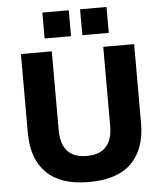

<svg xmlns="http://www.w3.org/2000/svg" viewBox="-64 -1042 948 1115"><g transform="rotate(-5 410.0 -485.0)"><path d="M80 0ZM445 -987H599V-836H445ZM225 -987H379V-836H225ZM80 -298V-758H260V-298Q260 -217 297.5 -176Q335 -135 410 -135Q485 -135 522.5 -176Q560 -217 560 -298V-758H740V-298Q740 -147 658 -65Q576 17 410 17Q245 17 162.5 -65Q80 -147 80 -298Z"/></g></svg>

Font: Biryani Heavy
Style: Regular
Weight: 900
Designer: Dan Reynolds and Mathieu Réguer
Foundry: Dan Reynolds and Mathieu Réguer
Version: Version 1.003; ttfautohint (v1.1) -l 5 -r 5 -G 72 -x 0 -D la